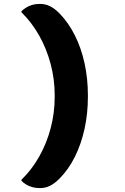

<svg xmlns="http://www.w3.org/2000/svg" viewBox="-20 -790 640 983"><path d="M284 125Q259 150 235.5 161.5Q212 173 185 173Q162 173 145 168Q128 163 114.5 155Q101 147 90 136V130Q142 80 180.5 12Q219 -56 239.5 -134Q260 -212 260 -294V-303Q260 -385 239 -463.5Q218 -542 180 -609Q142 -676 90 -727V-733Q101 -743 114.5 -751.5Q128 -760 145 -765Q162 -770 185 -770Q212 -770 235.5 -758.5Q259 -747 284 -722Q330 -675 363 -609.5Q396 -544 413 -465.5Q430 -387 430 -303V-294Q430 -209 413 -131Q396 -53 363.5 12.5Q331 78 284 125Z"/></svg>

Font: Recursive Monospace Casual ExtraBold
Style: Regular
Weight: 800
Version: Version 1.047